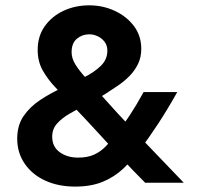

<svg xmlns="http://www.w3.org/2000/svg" viewBox="-20 -689 758 724"><path d="M263.7 14.6Q199.2 14.6 149.9 -8.3Q100.6 -31.2 72.8 -72.3Q44.9 -113.3 44.9 -166Q44.9 -216.8 69.3 -252Q93.8 -287.1 132.3 -312.5Q170.9 -337.9 214.8 -357.9Q258.8 -377.9 297.4 -397.5Q335.9 -417 360.4 -440.9Q384.8 -464.8 384.8 -498Q384.8 -517.6 374.5 -531.2Q364.3 -544.9 348.6 -552.2Q333 -559.6 316.4 -559.6Q290 -559.6 270 -543Q250 -526.4 250 -492.2Q250 -468.8 264.6 -445.3Q279.3 -421.9 302.2 -397Q325.2 -372.1 348.6 -344.7Q423.8 -259.8 502.9 -177.2Q582 -94.7 672.9 0H527.3Q480.5 -46.9 436 -94.7Q391.6 -142.6 345.7 -192.9Q299.8 -243.2 248 -296.9Q217.8 -329.1 189 -359.4Q160.2 -389.6 141.1 -423.3Q122.1 -457 122.1 -501Q122.1 -552.7 148.9 -590.3Q175.8 -627.9 219.7 -648.4Q263.7 -668.9 316.4 -668.9Q368.2 -668.9 413.1 -647.9Q458 -627 485.4 -590.3Q512.7 -553.7 512.7 -504.9Q512.7 -472.7 500.5 -447.8Q488.3 -422.9 468.8 -402.8Q449.2 -382.8 424.8 -366.2Q400.4 -349.6 376 -334Q341.8 -312.5 306.6 -294.9Q271.5 -277.3 242.2 -260.3Q212.9 -243.2 194.8 -222.7Q176.8 -202.1 176.8 -173.8Q176.8 -135.7 205.1 -115.2Q233.4 -94.7 274.4 -94.7Q310.5 -94.7 335 -106Q359.4 -117.2 378.9 -137.2Q398.4 -157.2 418 -182.6Q445.3 -217.8 469.7 -254.9Q494.1 -292 521.5 -341.8H648.4Q612.3 -277.3 576.2 -222.2Q540 -167 506.8 -123Q478.5 -85 444.8 -53.2Q411.1 -21.5 367.2 -3.4Q323.2 14.6 263.7 14.6Z"/></svg>

Font: Sen SemiBold
Style: Regular
Weight: 600
Designer: Kosal Sen, Philatype
Foundry: Philatype
Version: Version 2.000;gftools[0.9.31]